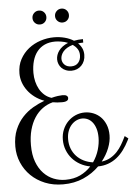

<svg xmlns="http://www.w3.org/2000/svg" viewBox="-74 -1028 778 1101"><g transform="rotate(-5 315.0 -477.5)"><path d="M259.8 0Q308.6 0 345.2 -17.6Q381.8 -35.2 407.7 -64Q376.5 -69.8 350.3 -84.5Q324.2 -99.1 305.2 -120.8Q286.1 -142.6 275.4 -170.2Q264.6 -197.8 264.6 -230Q264.6 -261.7 275.9 -288.3Q287.1 -314.9 306.2 -334.2Q325.2 -353.5 350.3 -364.3Q375.5 -375 402.8 -375Q428.2 -375 451.9 -365.7Q475.6 -356.4 493.7 -338.6Q511.7 -320.8 522.7 -294.2Q533.7 -267.6 533.7 -232.9Q533.7 -197.8 518.6 -159.2Q503.4 -120.6 475.6 -85.9Q504.9 -89.8 526.9 -102.5Q548.8 -115.2 565.2 -132.8Q581.5 -150.4 593.5 -170.7Q605.5 -190.9 614.7 -210L619.6 -220.2L639.6 -205.1L634.8 -194.8Q619.6 -164.6 601.1 -139.6Q582.5 -114.7 560.1 -97.2Q537.6 -79.6 510.7 -70.1Q483.9 -60.5 452.6 -60.1Q415 -22 362.3 1.5Q309.6 24.9 244.6 24.9Q187.5 24.9 140.6 5.9Q93.8 -13.2 60.3 -45.9Q26.9 -78.6 8.3 -122.1Q-10.3 -165.5 -10.3 -214.8Q-10.3 -270.5 7.1 -311.8Q24.4 -353 51.8 -382.3Q79.1 -411.6 112.5 -430.9Q146 -450.2 178.7 -461.9Q147.5 -473.6 123.5 -491.7Q99.6 -509.8 83.3 -532Q66.9 -554.2 58.3 -579.3Q49.8 -604.5 49.8 -629.9Q49.8 -675.8 68.8 -711.2Q87.9 -746.6 118.4 -770.8Q148.9 -794.9 187.3 -807.4Q225.6 -819.8 264.6 -819.8Q296.9 -819.8 326.4 -812Q356 -804.2 377.9 -790Q389.6 -792.5 402.6 -793.7Q415.5 -794.9 429.7 -794.9V-774.9Q421.4 -774.9 414.1 -774.4Q406.7 -773.9 399.9 -772.9Q414.1 -759.3 421.9 -742.4Q429.7 -725.6 429.7 -705.1Q429.7 -686 423.6 -670.4Q417.5 -654.8 406.5 -643.6Q395.5 -632.3 380.9 -626.2Q366.2 -620.1 349.6 -620.1Q331.1 -620.1 316.7 -626Q302.2 -631.8 292.5 -641.6Q282.7 -651.4 277.3 -664.6Q272 -677.7 272 -691.9Q272 -704.1 276.1 -716.8Q280.3 -729.5 288.8 -741.2Q297.4 -752.9 310.8 -763.2Q324.2 -773.4 342.8 -780.8Q324.2 -788.6 304 -791.7Q283.7 -794.9 269.5 -794.9Q235.4 -794.9 209.2 -783Q183.1 -771 165.5 -749Q147.9 -727.1 138.9 -695.8Q129.9 -664.6 129.9 -626Q129.9 -601.1 135.7 -576.9Q141.6 -552.7 152.8 -532.5Q164.1 -512.2 181.2 -497.3Q198.2 -482.4 220.7 -475.1Q241.7 -480.5 258.3 -482.7Q274.9 -484.9 284.7 -484.9Q301.3 -484.9 308.6 -479.5Q315.9 -474.1 315.9 -465.8Q315.9 -461.9 314.5 -458.3Q313 -454.6 309.1 -451.7Q305.2 -448.7 298.1 -446.8Q291 -444.8 279.8 -444.8Q265.6 -444.8 252 -445.8Q238.3 -446.8 225.6 -449.2Q193.4 -440.9 166.5 -421.4Q139.6 -401.9 120.4 -372.1Q101.1 -342.3 90.3 -302.7Q79.6 -263.2 79.6 -214.8Q79.6 -159.2 94.7 -118.7Q109.9 -78.1 135.3 -51.8Q160.6 -25.4 192.9 -12.7Q225.1 0 259.8 0ZM469.7 -225.1Q469.7 -255.4 462.6 -277.3Q455.6 -299.3 443.8 -313.7Q432.1 -328.1 417 -335Q401.9 -341.8 385.7 -341.8Q368.7 -341.8 352.5 -334.2Q336.4 -326.7 323.5 -312.5Q310.5 -298.3 302.7 -277.3Q294.9 -256.3 294.9 -230Q294.9 -200.7 304.4 -176Q314 -151.4 331.3 -132.6Q348.6 -113.8 372.8 -101.8Q397 -89.8 425.8 -85.9Q448.2 -118.2 459 -154.8Q469.7 -191.4 469.7 -225.1ZM404.8 -705.1Q404.8 -726.1 394.5 -741.2Q384.3 -756.3 368.7 -767.1Q349.6 -761.7 335.9 -753.4Q322.3 -745.1 313.7 -735.1Q305.2 -725.1 301 -714.1Q296.9 -703.1 296.9 -692.9Q296.9 -673.3 310.8 -659.2Q324.7 -645 349.6 -645Q376 -645 390.4 -661.9Q404.8 -678.7 404.8 -705.1ZM231.9 -939.9Q231.9 -922.9 220.5 -911.4Q209 -899.9 191.9 -899.9Q175.3 -899.9 163.6 -911.4Q151.9 -922.9 151.9 -939.9Q151.9 -956.5 163.6 -968.3Q175.3 -980 191.9 -980Q209 -980 220.5 -968.3Q231.9 -956.5 231.9 -939.9ZM361.8 -939.9Q361.8 -922.9 350.3 -911.4Q338.9 -899.9 321.8 -899.9Q305.2 -899.9 293.5 -911.4Q281.7 -922.9 281.7 -939.9Q281.7 -956.5 293.5 -968.3Q305.2 -980 321.8 -980Q338.9 -980 350.3 -968.3Q361.8 -956.5 361.8 -939.9Z"/></g></svg>

Font: Rochester
Style: Regular
Weight: 400
Version: Version 1.006